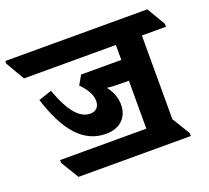

<svg xmlns="http://www.w3.org/2000/svg" viewBox="-178 -767 1012 929"><g transform="rotate(-20 328.5 -302.0)"><path d="M76 22H654V7L598 -85V-516H722V-531L666 -626H-65V-612L-9 -516H464V-439H257L230 -392C264 -358 282 -325 282 -295C282 -265 265 -246 235 -246C181 -246 135 -298 93 -415L25 -392C81 -217 158 -128 274 -128C347 -128 389 -173 389 -236C389 -269 378 -303 352 -336C373 -333 398 -332 427 -332H464V-85H20V-70Z"/></g></svg>

Font: Noto Serif Devanagari SemiCondensed ExtraBold
Style: Regular
Weight: 800
Width: 4
Designer: Universal Thirst, Indian Type Foundry and the Monotype Design Team
Foundry: Monotype Imaging Inc.
Version: Version 2.004